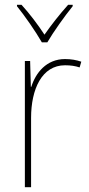

<svg xmlns="http://www.w3.org/2000/svg" viewBox="-20 -783 374 803"><path d="M155 -606H178C203 -649 250 -715 284 -757V-763H265C229 -723 194 -678 166 -638C140 -678 103 -727 70 -763H51V-757C82 -719 130 -650 155 -606ZM252 -536C174 -536 129 -478 111 -420H109L106 -528H84V0H110V-290C110 -410 155 -510 252 -510C276 -510 295 -507 313 -501L320 -525C300 -532 277 -536 252 -536Z"/></svg>

Font: Noto Sans Thai Looped SemiCondensed Thin
Style: Regular
Weight: 100
Width: 4
Designer: Sasikarn Vongin, Ben Mitchell
Foundry: The Fontpad Ltd
Version: Version 1.001